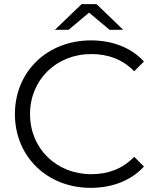

<svg xmlns="http://www.w3.org/2000/svg" viewBox="-20 -901 759 927"><path d="M410 -840 509 -757H575L446 -881H374L245 -757H311ZM421 -60C252 -60 125 -184 125 -350C125 -516 252 -640 421 -640C501 -640 571 -615 628 -557L675 -604C613 -672 521 -706 419 -706C208 -706 52 -555 52 -350C52 -145 208 6 418 6C521 6 613 -29 675 -97L628 -144C571 -85 501 -60 421 -60Z"/></svg>

Font: Talent
Style: Regular
Weight: 400
Designer: Mike Powis
Version: Version 1.001;hotconv 1.0.109;makeotfexe 2.5.65596